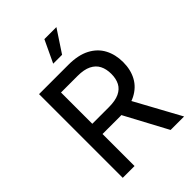

<svg xmlns="http://www.w3.org/2000/svg" viewBox="-267 -1062 1180 1180"><g transform="rotate(-45 323.0 -471.5)"><path d="M84 0V-727.5H338.9Q423.8 -727.5 479.2 -698.5Q534.7 -669.4 561.8 -618.2Q588.9 -566.9 588.9 -501Q588.9 -434.6 561.5 -384.5Q534.2 -334.5 479 -306.4Q423.8 -278.3 338.9 -278.3H142.1V-367.2H331.1Q386.7 -367.2 420.9 -383.3Q455.1 -399.4 470.7 -429.4Q486.3 -459.5 486.3 -501Q486.3 -543.5 470.7 -574.2Q455.1 -605 420.7 -622.1Q386.2 -639.2 330.6 -639.2H186.5V0ZM500 0 324.2 -328.1H438L617.2 0ZM277.8 -798.3 346.2 -943.4H450.7L355 -798.3Z"/></g></svg>

Font: Inter Cardless
Style: Regular
Weight: 400
Designer: Rasmus Andersson
Foundry: rsms
Version: Version 4.001;git-9221beed3